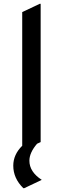

<svg xmlns="http://www.w3.org/2000/svg" viewBox="-20 -777 333 1017"><path d="M97.7 -4.9V-712.9L190.4 -756.8H195.3V-24.4L176.3 -15.6Q135.7 31.7 135.7 74.2Q135.7 133.3 201.2 175.8L108.4 219.7H103.5Q50.3 167.5 50.3 100.6Q50.3 42 97.7 -4.9Z"/></svg>

Font: Nova Oval
Style: Book
Weight: 400
Version: Version 2.000